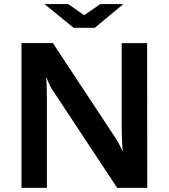

<svg xmlns="http://www.w3.org/2000/svg" viewBox="-20 -909 816 929"><path d="M195.3 -889.2H310.1L387.2 -835.4L464.8 -889.2H576.7L438.5 -774.4H336.4ZM84 -700.7H235.8L542.5 -235.8Q548.3 -227.1 557.9 -208.3Q567.4 -189.5 572.3 -179.2H574.2Q571.8 -197.3 570.3 -230Q568.8 -262.7 568.8 -291.5V-700.2H691.9L692.4 0H546.9L231.4 -477.5Q226.1 -485.8 218.3 -502.4Q210.4 -519 206.1 -531.2H203.1Q205.1 -521 206.1 -488Q207 -455.1 207 -424.8V0H84Z"/></svg>

Font: Selawik Semibold
Style: Regular
Weight: 600
Designer: Aaron Bell
Foundry: Microsoft Corporation
Version: Version 1.01